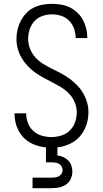

<svg xmlns="http://www.w3.org/2000/svg" viewBox="-20 -763 540 1003"><path d="M150 220V165H250Q260 165 269.5 163.5Q279 162 287.5 157.5Q296 153 301.5 144.5Q307 136 307 126Q307 116 302 107Q297 98 288.5 93Q280 88 270 86.5Q260 85 250 85H220V7Q187 4 155.5 -9Q124 -22 101.5 -46Q79 -70 67.5 -102Q56 -134 56 -167V-171H117V-168Q117 -143 126.5 -119Q136 -95 155 -78Q174 -61 199 -54Q224 -47 249 -47Q275 -47 300.5 -55Q326 -63 344.5 -81Q363 -99 372 -124.5Q381 -150 381 -176Q381 -202 371 -227Q361 -252 343 -271.5Q325 -291 302.5 -305Q280 -319 256.5 -331Q233 -343 210 -355.5Q187 -368 165.5 -383Q144 -398 125.5 -417.5Q107 -437 93.5 -459.5Q80 -482 73 -507.5Q66 -533 66 -560Q66 -584 71.5 -608Q77 -632 88.5 -654Q100 -676 117 -694Q134 -712 156 -723Q178 -734 202.5 -738.5Q227 -743 251 -743Q275 -743 299 -739Q323 -735 344.5 -724.5Q366 -714 383.5 -697.5Q401 -681 412.5 -660Q424 -639 430 -615.5Q436 -592 436 -568V-564H375V-566Q375 -591 366.5 -614.5Q358 -638 340.5 -655.5Q323 -673 299.5 -680.5Q276 -688 251 -688Q226 -688 201.5 -679.5Q177 -671 160 -652.5Q143 -634 135 -609.5Q127 -585 127 -560Q127 -533 137 -508Q147 -483 164.5 -463.5Q182 -444 204.5 -430Q227 -416 250.5 -404.5Q274 -393 297.5 -380.5Q321 -368 342.5 -352.5Q364 -337 382.5 -318Q401 -299 414.5 -276Q428 -253 435 -227.5Q442 -202 442 -176Q442 -142 431 -109.5Q420 -77 398 -51.5Q376 -26 345 -11.5Q314 3 280 7V49Q296 51 310.5 57.5Q325 64 336.5 75.5Q348 87 353 102.5Q358 118 358 133Q358 153 349.5 171.5Q341 190 325 201Q309 212 289.5 216Q270 220 250 220Z"/></svg>

Font: Iosevka Curly Light
Style: Regular
Weight: 300
Monospace: yes
Designer: Belleve Invis
Foundry: Belleve Invis
Version: Version 22.1.2; ttfautohint (v1.8.4)